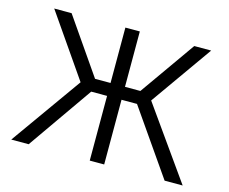

<svg xmlns="http://www.w3.org/2000/svg" viewBox="-99 -838 1165 976"><g transform="rotate(15 484.0 -350.0)"><path d="M33.5 0 298.5 -372.5 72 -700H163.5L365 -408.5H446.5V-700H522.5V-408.5H603.5L809 -700H898L669 -376L935.5 0H840.5L604 -340.5H522.5V0H446.5V-340.5H363L125 0Z"/></g></svg>

Font: Geologica ExtraLight
Style: Regular
Weight: 200
Designer: Sindre Bremnes, Frode Helland
Foundry: Monokrom Skriftforlag AS
Version: Version 1.010; ttfautohint (v1.8.4.7-5d5b);gftools[0.9.28]